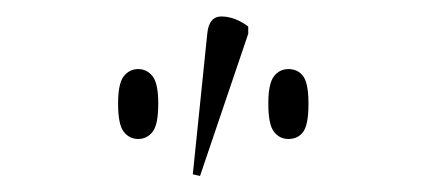

<svg xmlns="http://www.w3.org/2000/svg" viewBox="-20 -825 535 239"><path d="M229 -606 220 -608 238 -783Q240 -805 256.5 -804.5Q273 -804 289 -792V-783ZM152 -652Q141 -652 134 -661Q127 -670 127 -696Q127 -721 134 -730Q141 -739 152 -739Q163 -739 170 -730Q177 -721 177 -696Q177 -670 170 -661Q163 -652 152 -652ZM339 -652Q328 -652 321 -661Q314 -670 314 -696Q314 -721 321 -730Q328 -739 339 -739Q351 -739 357.5 -730Q364 -721 364 -696Q364 -670 357.5 -661Q351 -652 339 -652Z"/></svg>

Font: Noto Serif Display ExtraCondensed ExtraLight
Style: Regular
Weight: 200
Width: 2
Designer: Monotype Design Team
Foundry: Monotype Imaging Inc.
Version: Version 2.009